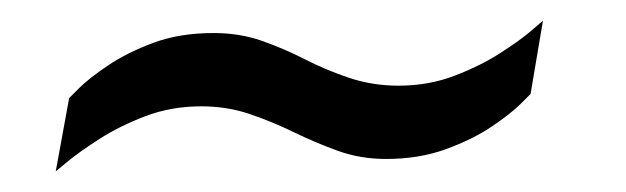

<svg xmlns="http://www.w3.org/2000/svg" viewBox="-20 -394 606 186"><path d="M34 -228 47 -299Q47 -299 56.5 -308.5Q66 -318 84.5 -330.5Q103 -343 128.5 -352.5Q154 -362 187 -362Q212 -362 233.5 -354.5Q255 -347 275.5 -336.5Q296 -326 318.5 -318.5Q341 -311 366 -311Q395 -311 420 -320.5Q445 -330 464.5 -342.5Q484 -355 495 -364.5Q506 -374 506 -374L494 -303Q494 -303 484.5 -293.5Q475 -284 456.5 -271.5Q438 -259 412 -249.5Q386 -240 354 -240Q329 -240 307 -248Q285 -256 264.5 -266Q244 -276 222 -283.5Q200 -291 175 -291Q146 -291 121 -281.5Q96 -272 76.5 -259.5Q57 -247 45.5 -237.5Q34 -228 34 -228Z"/></svg>

Font: Archivo SemiCondensed Light
Style: Italic
Weight: 300
Width: 4
Italic angle: -10°
Designer: Hector Gatti
Foundry: Omnibus-Type
Version: Version 2.001